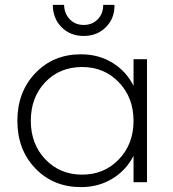

<svg xmlns="http://www.w3.org/2000/svg" viewBox="-20 -745 706 785"><path d="M526 -394V-503H581V0H526V-108Q496 -49 439.5 -14.5Q383 20 311 20Q198 20 124.5 -56.5Q51 -133 51 -251Q51 -369 124.5 -446Q198 -523 311 -523Q383 -523 439.5 -488.5Q496 -454 526 -394ZM316 -31Q406 -31 466 -93.5Q526 -156 526 -251Q526 -346 466 -408.5Q406 -471 316 -471Q224 -471 165 -409Q106 -347 106 -251Q106 -156 165.5 -93.5Q225 -31 316 -31ZM402 -725H448Q449 -670 413 -634Q377 -598 322 -598Q267 -598 231.5 -634Q196 -670 196 -725H242Q243 -689 265.5 -666Q288 -643 322 -643Q357 -643 379.5 -666Q402 -689 402 -725Z"/></svg>

Font: Metropolitano Light
Style: Regular
Weight: 300
Designer: Fonts by Alex Slobzheninov & Chris M. Simpson / Changes by Cristiano Sobral
Foundry: Fonts by Alex Slobzheninov & Chris M. Simpson / Changes by Cristiano Sobral
Version: Version 1.00;August 30, 2020;FontCreator 13.0.0.2681 64-bit